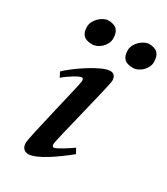

<svg xmlns="http://www.w3.org/2000/svg" viewBox="-166 -717 700 804"><g transform="rotate(30 184.0 -314.5)"><path d="M47 -355 59 -331C83 -352 126 -379 139 -379C145 -379 147 -373 147 -365C147 -351 72 -51 72 -25C72 1 87 12 104 12C146 12 226 -46 278 -88L265 -112C250 -101 196 -65 183 -65C178 -65 175 -70 175 -78C175 -97 256 -407 256 -430C256 -450 247 -462 229 -462C186 -462 82 -389 47 -355ZM51 -574C51 -538 67 -520 106 -520C137 -520 171 -551 171 -585C171 -622 155 -641 116 -641C90 -641 51 -609 51 -574ZM248 -574C248 -538 264 -520 303 -520C334 -520 368 -551 368 -585C368 -622 352 -641 313 -641C287 -641 248 -609 248 -574Z"/></g></svg>

Font: KpRoman
Style: SemiboldItalic
Weight: 600
Italic angle: -11°
Version: Version 0.66